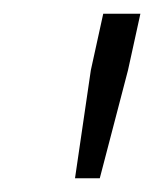

<svg xmlns="http://www.w3.org/2000/svg" viewBox="-20 -708 224 279"><path d="M89 -449 112 -606 130 -688H184L166 -606L125 -449Z"/></svg>

Font: Saira ExtraCondensed Light
Style: Italic
Weight: 300
Width: 2
Italic angle: -12°
Designer: Hector Gatti with collaboration of the Omnibus-Type team
Foundry: Omnibus-Type
Version: Version 1.101